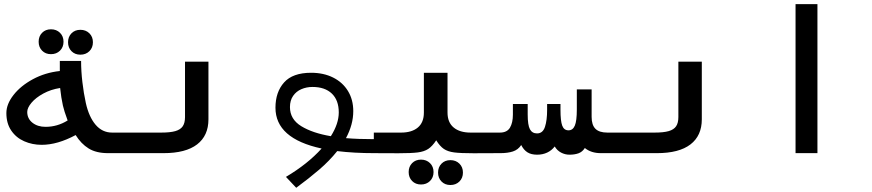

<svg xmlns="http://www.w3.org/2000/svg" viewBox="-20 -745 4240 934"><path d="M348 -88Q259.5 -40.5 183 -40.5Q137 -40.5 97.8 -57.8Q58.5 -75 34.8 -109.8Q11 -144.5 11 -195Q11 -238.5 45.8 -283Q80.5 -327.5 140.2 -359.8Q200 -392 271 -399.5V-448.5H374.5Q374.5 -399 380.8 -345.5Q387 -292 397.5 -244Q412.5 -176.5 445 -138.2Q477.5 -100 525.5 -100H602V0H506Q448 0 411.2 -22.8Q374.5 -45.5 348 -88ZM201.5 -128Q259 -128 309 -159Q291.5 -206.5 286 -231.5Q277.5 -269.5 272.5 -317Q227.5 -310 190.8 -290Q154 -270 133.2 -245.2Q112.5 -220.5 112.5 -200.5Q112.5 -168 137.8 -148Q163 -128 201.5 -128ZM168 -542Q168 -568.5 184.8 -585.5Q201.5 -602.5 228 -602.5Q254.5 -602.5 271.8 -585.5Q289 -568.5 289 -542Q289 -515.5 271.8 -498.5Q254.5 -481.5 228 -481.5Q201.5 -481.5 184.8 -498.5Q168 -515.5 168 -542ZM311 -539.5Q311 -566 327.8 -583Q344.5 -600 371 -600Q397.5 -600 414.8 -583Q432 -566 432 -539.5Q432 -513 414.8 -496Q397.5 -479 371 -479Q344.5 -479 327.8 -496Q311 -513 311 -539.5Z M600 -100H764Q808 -100 833 -107.2Q858 -114.5 869 -130.8Q880 -147 880 -175.5V-445H994V-164.5Q994 -85 938.8 -42.5Q883.5 0 775.5 0H600Z M1544.5 -22.5Q1320 -71 1320 -221Q1320 -297 1362 -344Q1404 -391 1493.5 -391Q1554 -391 1600.5 -367.8Q1647 -344.5 1672.8 -302.2Q1698.5 -260 1698.5 -204.5Q1698.5 -139 1663 -73Q1722 -68 1801.5 -68V0Q1702 0 1620.5 -10Q1582.5 37.5 1533 80Q1483.5 122.5 1421 168.5L1371 115.5Q1477 52.5 1544.5 -22.5ZM1589.5 -82.5Q1628 -143.5 1628 -198Q1628 -257.5 1594.2 -289.8Q1560.5 -322 1500 -322Q1471 -322 1446 -311.2Q1421 -300.5 1405.8 -278.5Q1390.5 -256.5 1390.5 -224Q1390.5 -165 1445.5 -131.2Q1500.5 -97.5 1589.5 -82.5Z M1968 92Q1968 65.5 1984.8 48.5Q2001.5 31.5 2028 31.5Q2054.5 31.5 2071.8 48.5Q2089 65.5 2089 92Q2089 118.5 2071.8 135.5Q2054.5 152.5 2028 152.5Q2001.5 152.5 1984.8 135.5Q1968 118.5 1968 92ZM2111 94.5Q2111 68 2127.8 51Q2144.5 34 2171 34Q2197.5 34 2214.8 51Q2232 68 2232 94.5Q2232 121 2214.8 138Q2197.5 155 2171 155Q2144.5 155 2127.8 138Q2111 121 2111 94.5ZM2042 -197.5V-391H2157V-197.5Q2157 -149.5 2186.8 -124.8Q2216.5 -100 2269 -100H2401.5V0L2283.5 0.5Q2220.5 0.5 2189.5 -3.5Q2158.5 -7.5 2139.2 -20.5Q2120 -33.5 2102 -62.5Q2083 -33.5 2063.2 -20.5Q2043.5 -7.5 2012.2 -3.5Q1981 0.5 1918 0.5L1798.5 0V-100H1931Q1983.5 -100 2012.8 -124.8Q2042 -149.5 2042 -197.5Z M2515.5 -39.5Q2500.5 -16.5 2475 -8.2Q2449.5 0 2413.5 0H2400V-100H2412Q2446.5 -100 2460.8 -124Q2475 -148 2475 -187V-239H2547V-188Q2547 -136 2558 -116Q2569 -96 2592.5 -96Q2620.5 -96 2631 -127.8Q2641.5 -159.5 2641.5 -210.5V-239H2706.5V-210.5Q2706.5 -156.5 2715 -133.8Q2723.5 -111 2745.5 -111Q2766.5 -111 2776.2 -133.8Q2786 -156.5 2786 -212.5V-310H2858V-176.5Q2858 -137 2876.5 -118.5Q2895 -100 2934.5 -100H3002.5V0H2903Q2855.5 0 2825 -25Q2813 -6 2794 0.8Q2775 7.5 2750.5 7.5Q2728.5 7.5 2709.2 -2.8Q2690 -13 2678.5 -32.5Q2663.5 -13 2641.8 -2.8Q2620 7.5 2593 7.5Q2564 7.5 2545.8 -4Q2527.5 -15.5 2515.5 -39.5Z M3000 -100H3164Q3208 -100 3233 -107.2Q3258 -114.5 3269 -130.8Q3280 -147 3280 -175.5V-445H3394V-164.5Q3394 -85 3338.8 -42.5Q3283.5 0 3175.5 0H3000Z M3956.5 -725V0H3850V-725Z"/></svg>

Font: JuliaMono
Style: Bold Italic
Weight: 700
Italic angle: -9°
Monospace: yes
Designer: cormullion
Foundry: corm
Version: Version 0.057; ttfautohint (v1.8.4)